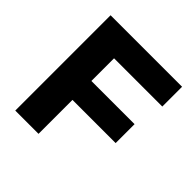

<svg xmlns="http://www.w3.org/2000/svg" viewBox="-175 -800 940 940"><g transform="rotate(45 295.0 -330.0)"><path d="M66 0V-660H227V0ZM145 -235V-366H526V-235ZM145 -523V-660H561V-523Z"/></g></svg>

Font: Bricolage Grotesque 24pt ExtraBold
Style: Regular
Weight: 800
Designer: Mathieu Triay
Foundry: Atelier Triay
Version: Version 1.001;gftools[0.9.33.dev8+g029e19f]